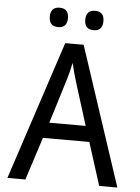

<svg xmlns="http://www.w3.org/2000/svg" viewBox="-60 -942 719 988"><g transform="rotate(5 300.0 -448.0)"><path d="M490.2 0 419.9 -221.2H180.2L108.9 0H16.1L252 -716.8H347.2L584 0ZM394 -301.8 329.1 -508.8Q310.1 -569.3 298.8 -619.1Q289.1 -570.8 276.4 -529.8L206.1 -301.8ZM208 -896Q254.9 -896 254.9 -846.2Q254.9 -795.9 208 -795.9Q161.1 -795.9 161.1 -846.2Q161.1 -896 208 -896ZM391.1 -896Q438 -896 438 -846.2Q438 -795.9 391.1 -795.9Q344.2 -795.9 344.2 -846.2Q344.2 -896 391.1 -896Z"/></g></svg>

Font: WenQuanYi Micro Hei Mono
Style: Regular
Weight: 400
Foundry: Ascender Corporation
Version: Version 0.2.0-beta